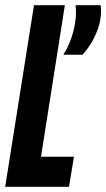

<svg xmlns="http://www.w3.org/2000/svg" viewBox="-36 -720 409 740"><path d="M-16 0 95 -700H214L122 -116H249L230 0ZM208 -509Q226 -537 238 -571Q250 -605 254.5 -639Q259 -673 255 -700H352Q358 -650 337.5 -598.5Q317 -547 282 -509Z"/></svg>

Font: Georama ExtraCondensed
Style: Bold Italic
Weight: 700
Width: 2
Italic angle: -9°
Designer: Jean-Baptiste Levee
Foundry: Production Type
Version: Version 1.000